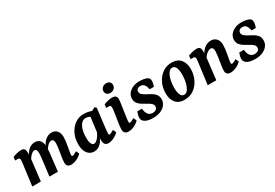

<svg xmlns="http://www.w3.org/2000/svg" viewBox="35 -1401 3171 2211"><g transform="rotate(-30 1621.0 -296.0)"><path d="M563 7Q536 7 520 -7Q504 -21 504 -53Q504 -73 507 -94Q510 -115 514 -141Q518 -165 522.5 -193Q527 -221 530.5 -248Q534 -275 534 -295Q534 -319 526.5 -334Q519 -349 500 -349Q486 -349 469 -338Q452 -327 435.5 -306.5Q419 -286 406 -258L398 -284Q424 -360 463.5 -394Q503 -428 548 -428Q594 -428 620 -397.5Q646 -367 646 -315Q646 -289 642.5 -260Q639 -231 633.5 -202.5Q628 -174 624 -150Q620 -129 618 -114.5Q616 -100 616 -89Q616 -74 628 -74Q636 -74 650 -80Q664 -86 687 -100L706 -58Q675 -26 635.5 -9.5Q596 7 563 7ZM48 0 84 -276Q86 -287 87.5 -304.5Q89 -322 89 -331Q89 -346 81.5 -352Q74 -358 60 -358H27L32 -403Q66 -416 94.5 -422Q123 -428 145 -428Q178 -428 189 -410Q200 -392 199 -363L197 -300L162 0ZM276 0 296 -157Q300 -193 304.5 -231Q309 -269 309 -295Q309 -319 302 -334Q295 -349 276 -349Q263 -349 246 -338Q229 -327 213 -306.5Q197 -286 183 -258L175 -284Q202 -360 241 -394Q280 -428 325 -428Q372 -428 396 -397Q420 -366 420 -312Q420 -278 416 -239Q412 -200 407 -161L389 0Z M870 9Q817 9 782.5 -33.5Q748 -76 749 -158Q749 -233 778.5 -294Q808 -355 859 -391.5Q910 -428 976 -428Q1007 -428 1037 -421.5Q1067 -415 1090 -406L1059 -337Q1041 -356 1020 -366Q999 -376 973 -376Q945 -376 925 -359.5Q905 -343 891.5 -314.5Q878 -286 872 -251Q866 -216 866 -179Q865 -127 877.5 -98.5Q890 -70 912 -70Q926 -70 942.5 -81.5Q959 -93 976 -116Q993 -139 1007 -172L1021 -165Q1005 -78 963 -34.5Q921 9 870 9ZM1061 7Q1029 7 1015.5 -10Q1002 -27 1000 -61Q1000 -73 1000 -93.5Q1000 -114 1001 -133L1033 -384L1125 -433L1145 -415L1112 -142Q1111 -130 1109.5 -115.5Q1108 -101 1108 -92Q1108 -74 1120 -74Q1127 -74 1140.5 -80Q1154 -86 1178 -100L1198 -58Q1166 -27 1129 -10Q1092 7 1061 7Z M1327 7Q1265 7 1265 -56Q1265 -75 1268 -99.5Q1271 -124 1274 -144L1295 -276Q1297 -292 1298 -301.5Q1299 -311 1299 -321Q1299 -348 1292.5 -353Q1286 -358 1271 -358H1238L1243 -403Q1277 -416 1303 -422Q1329 -428 1352 -428Q1385 -428 1400 -415Q1415 -402 1415 -374Q1415 -363 1413.5 -348Q1412 -333 1410 -321L1384 -142Q1382 -128 1380.5 -114Q1379 -100 1379 -92Q1379 -74 1390 -74Q1399 -74 1413.5 -80.5Q1428 -87 1450 -100L1469 -58Q1438 -27 1400 -10Q1362 7 1327 7ZM1367 -483Q1340 -483 1323 -498Q1306 -513 1306 -538Q1306 -566 1326.5 -585.5Q1347 -605 1379 -605Q1406 -605 1422.5 -589.5Q1439 -574 1439 -550Q1439 -522 1418.5 -502.5Q1398 -483 1367 -483Z M1655 13Q1627 13 1602 9.5Q1577 6 1555 -4Q1534 -14 1522 -30Q1510 -46 1510 -68Q1510 -86 1516 -108.5Q1522 -131 1528 -145H1589Q1594 -94 1615 -67Q1636 -40 1675 -40Q1700 -40 1719 -52.5Q1738 -65 1738 -89Q1738 -115 1718.5 -132Q1699 -149 1671 -164Q1643 -179 1614.5 -196Q1586 -213 1566.5 -238Q1547 -263 1547 -301Q1547 -339 1570 -369Q1593 -399 1632.5 -416.5Q1672 -434 1722 -434Q1749 -434 1774 -429.5Q1799 -425 1817 -418Q1837 -408 1843.5 -396Q1850 -384 1850 -368Q1850 -353 1846 -333.5Q1842 -314 1835 -294H1778Q1770 -338 1752.5 -359.5Q1735 -381 1704 -381Q1679 -381 1664 -368.5Q1649 -356 1649 -336Q1649 -311 1668.5 -294.5Q1688 -278 1716.5 -263.5Q1745 -249 1773.5 -232.5Q1802 -216 1821.5 -191Q1841 -166 1841 -127Q1841 -87 1817.5 -55.5Q1794 -24 1752 -5.5Q1710 13 1655 13Z M2069 13Q1991 13 1952.5 -35Q1914 -83 1914 -159Q1914 -233 1943 -295Q1972 -357 2025.5 -395.5Q2079 -434 2150 -434Q2228 -434 2267 -385.5Q2306 -337 2306 -262Q2306 -189 2276.5 -126Q2247 -63 2194 -25Q2141 13 2069 13ZM2090 -40Q2116 -39 2134 -58.5Q2152 -78 2164 -110Q2176 -142 2182 -180.5Q2188 -219 2188 -258Q2188 -310 2174 -344.5Q2160 -379 2129 -380Q2104 -381 2085.5 -362Q2067 -343 2055 -311Q2043 -279 2037 -240.5Q2031 -202 2031 -164Q2031 -112 2045 -76.5Q2059 -41 2090 -40Z M2683 7Q2656 7 2640 -7Q2624 -21 2624 -53Q2624 -73 2627 -94Q2630 -115 2634 -141Q2638 -165 2642.5 -193Q2647 -221 2650.5 -248Q2654 -275 2654 -295Q2654 -320 2646 -334.5Q2638 -349 2619 -349Q2603 -349 2584 -338Q2565 -327 2546.5 -306.5Q2528 -286 2515 -258L2506 -284Q2534 -359 2576 -393.5Q2618 -428 2667 -428Q2712 -428 2739.5 -398Q2767 -368 2767 -315Q2767 -289 2763.5 -260Q2760 -231 2754.5 -202.5Q2749 -174 2745 -150Q2741 -129 2739 -114.5Q2737 -100 2737 -89Q2737 -74 2749 -74Q2757 -74 2771 -80Q2785 -86 2808 -100L2827 -58Q2796 -26 2756.5 -9.5Q2717 7 2683 7ZM2381 0 2417 -276Q2419 -287 2420.5 -304.5Q2422 -322 2422 -331Q2422 -346 2414.5 -352Q2407 -358 2393 -358H2360L2365 -403Q2398 -416 2426.5 -422Q2455 -428 2476 -428Q2511 -428 2522 -410Q2533 -392 2532 -363L2530 -300L2495 0Z M3011 13Q2983 13 2958 9.5Q2933 6 2911 -4Q2890 -14 2878 -30Q2866 -46 2866 -68Q2866 -86 2872 -108.5Q2878 -131 2884 -145H2945Q2950 -94 2971 -67Q2992 -40 3031 -40Q3056 -40 3075 -52.5Q3094 -65 3094 -89Q3094 -115 3074.5 -132Q3055 -149 3027 -164Q2999 -179 2970.5 -196Q2942 -213 2922.5 -238Q2903 -263 2903 -301Q2903 -339 2926 -369Q2949 -399 2988.5 -416.5Q3028 -434 3078 -434Q3105 -434 3130 -429.5Q3155 -425 3173 -418Q3193 -408 3199.5 -396Q3206 -384 3206 -368Q3206 -353 3202 -333.5Q3198 -314 3191 -294H3134Q3126 -338 3108.5 -359.5Q3091 -381 3060 -381Q3035 -381 3020 -368.5Q3005 -356 3005 -336Q3005 -311 3024.5 -294.5Q3044 -278 3072.5 -263.5Q3101 -249 3129.5 -232.5Q3158 -216 3177.5 -191Q3197 -166 3197 -127Q3197 -87 3173.5 -55.5Q3150 -24 3108 -5.5Q3066 13 3011 13Z"/></g></svg>

Font: Yrsa SemiBold
Style: Italic
Weight: 600
Italic angle: -7.10001°
Version: Version 2.004